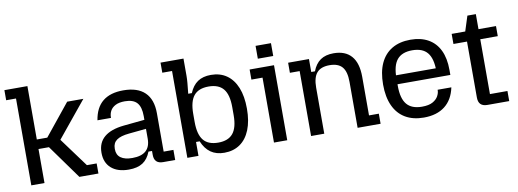

<svg xmlns="http://www.w3.org/2000/svg" viewBox="-57 -1013 3629 1346"><g transform="rotate(-10 1757.0 -340.0)"><path d="M78 0V-618.2H8V-690H171.8V-310H246.2L427.4 -534H542.6L314.4 -255L311.6 -309.4L486.4 -71.8H555.8V0H420.2L246.2 -242H171.8V0Z M771.2 10Q691.6 10 646.8 -29.3Q602 -68.6 602 -139.4Q602 -210.6 649.4 -250.6Q696.8 -290.6 789.2 -300L938.4 -314.8V-250.6L816 -238.6Q755.2 -232.8 727 -212.3Q698.8 -191.8 698.8 -152.8V-147.4Q698.8 -107 727.2 -86.4Q755.6 -65.8 809.4 -65.8Q874 -65.8 906.2 -94.4Q938.4 -123 938.4 -180.8V-264.2V-277.8V-341.4Q938.4 -406.8 911.5 -436.7Q884.6 -466.6 825.8 -466.6Q784.2 -466.6 758.7 -453.4Q733.2 -440.2 721.7 -418.9Q710.2 -397.6 710.2 -372.6V-368.6H613.8Q627.8 -457 681.3 -500.5Q734.8 -544 827.6 -544Q928.8 -544 980.8 -493.7Q1032.8 -443.4 1032.8 -345.4V-71.8H1102.2V0H1016Q953.2 0 953.2 -62.8V-90.4H927.8Q908.2 -39 870.8 -14.5Q833.4 10 771.2 10Z M1451.4 10Q1393.8 10 1355 -17.3Q1316.2 -44.6 1293.8 -99H1268V0H1188.8V-618.2H1119.4V-690H1282.8V-567.4Q1282.8 -544.4 1280.3 -516.4Q1277.8 -488.4 1272.8 -441.4H1298.6Q1320 -493.6 1357.3 -518.8Q1394.6 -544 1451.4 -544Q1516.6 -544 1563.2 -511.6Q1609.8 -479.2 1634.9 -417.5Q1660 -355.8 1660 -267Q1660 -179.2 1634.9 -117Q1609.8 -54.8 1563 -22.4Q1516.2 10 1451.4 10ZM1421.6 -67.4Q1492.6 -67.4 1526.5 -108.7Q1560.4 -150 1560.4 -238.2V-295.8Q1560.4 -384.6 1526.5 -425.6Q1492.6 -466.6 1421.6 -466.6Q1350 -466.6 1316.4 -425.6Q1282.8 -384.6 1282.8 -295.8V-238.2Q1282.8 -150 1316.4 -108.7Q1350 -67.4 1421.6 -67.4Z M1805.4 0V-462.2H1726.2V-534H1899.8V0ZM1796 -598.6V-690H1905.6V-598.6Z M2069.6 0V-462.2H2000.2V-534H2148.6V-442H2175Q2195 -494.2 2231.4 -519.1Q2267.8 -544 2324.6 -544Q2408.4 -544 2451.5 -494.2Q2494.6 -444.4 2494.6 -346.6V-71.8H2564.4V0H2400.8V-327.4Q2400.8 -400.4 2372.3 -433.5Q2343.8 -466.6 2282.4 -466.6Q2221 -466.6 2192.2 -433.5Q2163.4 -400.4 2163.4 -327.4V0Z M2871.6 10Q2794.8 10 2740.5 -22Q2686.2 -54 2657.7 -116Q2629.2 -178 2629.2 -267Q2629.2 -357 2657.7 -418.5Q2686.2 -480 2740.5 -512Q2794.8 -544 2871.6 -544Q2945.8 -544 2998.1 -514.5Q3050.4 -485 3077.9 -428Q3105.4 -371 3105.4 -287V-252.2H2692.6V-315.8H3068.2L3013.4 -273.2V-296.4Q3013.4 -385.6 2979.1 -427.2Q2944.8 -468.8 2871.6 -468.8Q2798.4 -468.8 2763.8 -427.2Q2729.2 -385.6 2729.2 -296.4V-239.4Q2729.2 -150.6 2763.8 -109Q2798.4 -67.4 2871.6 -67.4Q2920.4 -67.4 2947.9 -82.7Q2975.4 -98 2987.4 -120Q2999.4 -142 2999.4 -161.4V-165.4H3097.2Q3079.2 -79.4 3021.6 -34.7Q2964 10 2871.6 10Z M3324.4 0Q3261 0 3261 -63.8V-534L3295.2 -641H3355.4V-71.8H3480V0ZM3164.4 -462.2V-534H3480V-462.2Z"/></g></svg>

Font: Mozilla Headline ExtraLight
Style: Regular
Weight: 200
Designer: Studio DRAMA
Foundry: Studio DRAMA
Version: Version 1.000